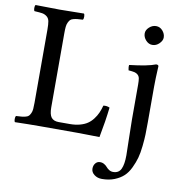

<svg xmlns="http://www.w3.org/2000/svg" viewBox="-93 -736 1001 1049"><g transform="rotate(10 407.5 -212.0)"><path d="M647 -122.1V-316.9Q647 -339.4 644.8 -351.1Q642.6 -362.8 634.5 -370.4Q626.5 -377.9 615.5 -380.4Q604.5 -382.8 582 -384.8Q580.6 -389.6 579.6 -399.4Q578.6 -409.2 580.1 -414.1Q682.6 -425.8 725.1 -442.9Q738.8 -442.9 738.8 -434.1Q738.8 -433.1 737.8 -414.8Q736.8 -396.5 735.8 -369.6Q734.9 -342.8 734.9 -320.8V-122.1Q734.9 -83.5 734.1 -56.6Q733.4 -29.8 729.2 9.5Q725.1 48.8 717.5 75.9Q710 103 695.6 133.3Q681.2 163.6 661.1 182.1Q641.1 200.7 610.6 212.9Q580.1 225.1 541 225.1Q516.1 225.1 498.5 211.4Q481 197.8 481 178.2Q481 160.2 491 148.2Q501 136.2 516.1 136.2Q529.3 136.2 539.8 142.6Q550.3 148.9 556.4 156.5Q562.5 164.1 572.5 170.4Q582.5 176.8 595.2 176.8Q626.5 176.8 638.7 150.6Q650.9 124.5 650.9 75.2Q650.9 52.7 648.9 -20.8Q647 -94.2 647 -122.1ZM369.1 0H153.8Q98.1 0 20 2Q15.6 -2.4 15.6 -14.9Q15.6 -27.3 20 -32.2Q40.5 -33.2 51 -34.2Q61.5 -35.2 73.2 -38.3Q85 -41.5 89.8 -46.9Q94.7 -52.2 99.6 -62.3Q104.5 -72.3 105.7 -86.2Q106.9 -100.1 106.9 -121.1V-526.9Q106.9 -556.6 103.8 -573Q100.6 -589.4 89.1 -598.4Q77.6 -607.4 63.5 -609.9Q49.3 -612.3 20 -613.8Q15.6 -618.2 15.6 -630.9Q15.6 -643.6 20 -647.9Q104 -646 153.8 -646Q184.6 -646 288.1 -647.9Q292.5 -643.6 292.5 -630.9Q292.5 -618.2 288.1 -613.8Q268.1 -612.8 257.8 -611.8Q247.6 -610.8 235.8 -607.7Q224.1 -604.5 219 -598.9Q213.9 -593.3 209 -583.3Q204.1 -573.2 202.6 -559.1Q201.2 -544.9 201.2 -523.9V-111.8Q201.2 -72.8 214.1 -56.4Q227.1 -40 254.9 -40H316.9Q347.7 -40 372.6 -46.9Q397.5 -53.7 414.3 -65.2Q431.2 -76.7 444.3 -94Q457.5 -111.3 465.6 -129.4Q473.6 -147.5 480 -170.9Q499 -173.8 515.1 -166Q506.8 -90.8 488.8 2Q486.8 2 436 1Q385.3 0 369.1 0ZM633.8 -599.1Q633.8 -617.7 650.9 -633.3Q668 -648.9 689 -648.9Q710.4 -648.9 725.3 -631.8Q740.2 -614.7 740.2 -594.2Q740.2 -577.1 723.6 -560.5Q707 -543.9 685.1 -543.9Q665 -543.9 649.4 -561Q633.8 -578.1 633.8 -599.1Z"/></g></svg>

Font: Common Serif News
Style: Regular
Weight: 450
Designer: Philipp H. Poll, Khaled Hosny
Foundry: Stefan Peev, Context Ltd.
Version: Version 1.026